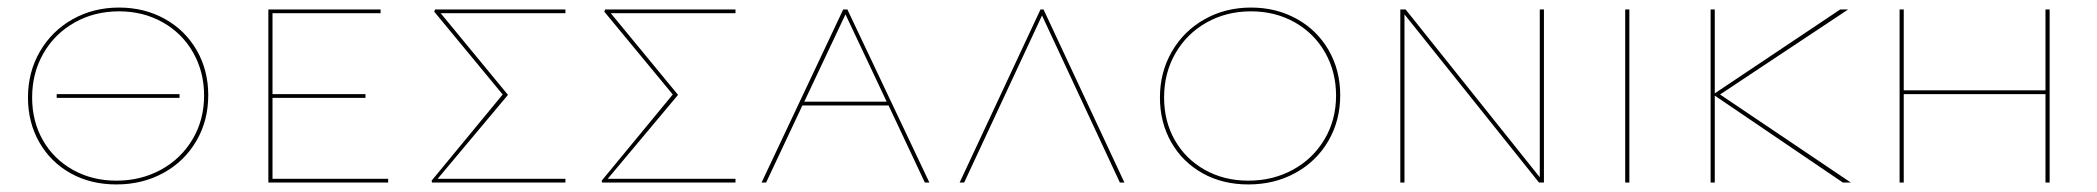

<svg xmlns="http://www.w3.org/2000/svg" viewBox="-20 -483 5548 508"><path d="M54 -225Q54 -292 85.5 -346.5Q117 -401 172 -432Q227 -463 295 -463Q362 -463 416 -433Q470 -403 500.5 -350Q531 -297 531 -231Q531 -164 499.5 -110Q468 -56 412.5 -25.5Q357 5 288 5Q220 5 167 -24.5Q114 -54 84 -106.5Q54 -159 54 -225ZM520 -230Q520 -293 491 -344Q462 -395 410.5 -424Q359 -453 295 -453Q230 -453 177.5 -423.5Q125 -394 95 -342Q65 -290 65 -225Q65 -162 93.5 -112Q122 -62 173 -33.5Q224 -5 288 -5Q353 -5 406 -34Q459 -63 489.5 -114.5Q520 -166 520 -230ZM130 -234H455V-224H130Z M1007 -10V0H690V-458H987V-448H701V-234H947V-224H701V-10Z M1476 -448H1146L1324 -232L1138 -10H1476V0H1123L1122 -5L1310 -233L1129 -452L1131 -458H1476Z M1926 -448H1596L1774 -232L1588 -10H1926V0H1573L1572 -5L1760 -233L1579 -452L1581 -458H1926Z M2331 -204H2103L2007 0H1995L2211 -458H2222L2439 0H2427ZM2326 -214 2217 -445 2108 -214Z M2943 0 2737 -442 2531 0H2519L2733 -458H2741L2955 0Z M3049 -225Q3049 -292 3080.5 -346.5Q3112 -401 3167 -432Q3222 -463 3290 -463Q3357 -463 3411 -433Q3465 -403 3495.5 -350Q3526 -297 3526 -231Q3526 -164 3494.5 -110Q3463 -56 3407.5 -25.5Q3352 5 3283 5Q3215 5 3162 -24.5Q3109 -54 3079 -106.5Q3049 -159 3049 -225ZM3515 -230Q3515 -293 3486 -344Q3457 -395 3405.5 -424Q3354 -453 3290 -453Q3225 -453 3172.5 -423.5Q3120 -394 3090 -342Q3060 -290 3060 -225Q3060 -162 3088.5 -112Q3117 -62 3168 -33.5Q3219 -5 3283 -5Q3348 -5 3401 -34Q3454 -63 3484.5 -114.5Q3515 -166 3515 -230Z M4065 -458V0H4052L3696 -445V0H3685V-458H3699L4054 -14V-458Z M4280 -458H4291V0H4280Z M4856 0 4517 -230V0H4506V-458H4517V-236L4849 -458H4870L4531 -233L4877 0Z M5403 -458V0H5392V-234H5017V0H5006V-458H5017V-244H5392V-458Z"/></svg>

Font: Ysabeau SC Hairline
Style: Regular
Weight: 100
Designer: Christian Thalmann (Catharsis Fonts)
Version: Version 0.003